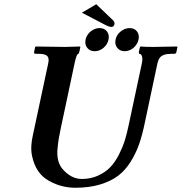

<svg xmlns="http://www.w3.org/2000/svg" viewBox="-20 -864 848 896"><path d="M328.1 -568.8 264.2 -268.1Q257.3 -235.4 254.4 -218.3Q251.5 -201.2 248.5 -170.9Q245.6 -140.6 251 -117.9Q256.3 -95.2 269.5 -78.1Q310.1 -29.3 361.3 -28.8Q403.8 -28.8 438.2 -44.7Q472.7 -60.5 495.1 -84.2Q517.6 -107.9 535.2 -142.8Q552.7 -177.7 562.3 -208.3Q571.8 -238.8 579.6 -275.9L642.1 -568.8Q645.5 -584.5 644 -594.2Q642.6 -604 639.2 -608.4Q635.7 -612.8 631.3 -612.8Q626.5 -612.8 628.9 -626L633.3 -645L635.7 -647Q655.3 -645 694.3 -645L806.6 -647L808.1 -645L803.2 -621.1Q801.8 -613.3 793.5 -612.8H779.3Q758.8 -612.8 745.6 -608.2Q732.4 -603.5 725.3 -594Q718.3 -584.5 714.8 -568.8L656.2 -293Q644.5 -235.4 629.6 -192.4Q614.7 -149.4 589.6 -109.1Q564.5 -68.8 530.8 -43.5Q497.1 -18.1 446.5 -2.9Q396 12.2 331.5 12.2Q300.3 12.2 269.8 4.6Q239.3 -2.9 208.3 -20.3Q177.2 -37.6 158 -65.9Q138.7 -94.2 129.6 -136.2Q120.6 -178.2 133.8 -234.9L205.1 -568.8Q210.4 -593.3 200.2 -603Q189.9 -612.8 160.2 -612.8H146.5Q137.7 -612.8 139.2 -621.1L144 -645L146.5 -647Q243.2 -645 283.2 -645L353.5 -647L355 -645L351.6 -627.9Q348.1 -612.8 345.2 -612.8Q337.4 -612.8 328.1 -568.8ZM379.4 -679.2Q382.3 -693.8 392.3 -706.3Q402.3 -718.8 416.3 -725.8Q430.2 -732.9 444.8 -732.9Q467.3 -732.9 479.2 -717.3Q491.2 -701.7 486.3 -679Q481.4 -656.2 462.9 -640.6Q444.3 -625 421.9 -625Q399.4 -625 387 -640.9Q374.5 -656.7 379.4 -679.2ZM626.5 -679.2Q624 -668 617.7 -658Q611.3 -647.9 602.8 -640.6Q594.2 -633.3 583.5 -629.2Q572.8 -625 562 -625Q539.6 -625 527.1 -640.9Q514.6 -656.7 519.3 -679.2Q523.9 -701.7 543.2 -717.3Q562.5 -732.9 585 -732.9Q607.4 -732.9 619.4 -717.3Q631.3 -701.7 626.5 -679.2ZM429.2 -844.2 506.8 -770Q516.1 -760.7 514.2 -751.5Q511.2 -738.3 500 -738.3Q489.3 -738.3 469.2 -749L362.3 -804.7Z"/></svg>

Font: Linux Libertine Slanted
Style: Semibold Slanted
Weight: 600
Designer: Philipp H. Poll
Foundry: Philipp H. Poll
Version: Version 5.1.1